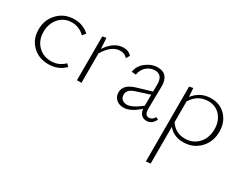

<svg xmlns="http://www.w3.org/2000/svg" viewBox="-85 -836 1933 1545"><g transform="rotate(30 881.0 -63.0)"><path d="M252 4Q162 4 103.5 -53Q45 -110 45 -200Q45 -292 105.5 -353.5Q166 -415 257 -415Q337 -415 395 -362L370 -333Q320 -383 252 -383Q180 -383 134.5 -331.5Q89 -280 89 -204Q89 -126 137 -77Q185 -28 258 -28Q330 -28 381 -79L403 -57Q343 4 252 4Z M712 -415Q760 -415 788 -384L769 -350Q744 -380 703 -380Q622 -380 559 -273V0H517V-407L552 -414L558 -314Q625 -415 712 -415Z M1218 -62 1240 -51Q1214 4 1163 4Q1134 4 1115.5 -14.5Q1097 -33 1093 -67Q1014 4 950 4Q908 4 881.5 -20Q855 -44 855 -84Q855 -157 961 -188L1093 -227L1094 -292Q1095 -383 1022 -383Q982 -383 947.5 -355Q913 -327 905 -276L865 -279Q872 -336 922.5 -375.5Q973 -415 1032 -415Q1082 -415 1107.5 -384Q1133 -353 1132 -296L1129 -86Q1129 -28 1169 -28Q1200 -28 1218 -62ZM900 -88Q900 -61 917 -45.5Q934 -30 962 -30Q1010 -30 1092 -95L1093 -198L972 -159Q931 -146 915.5 -128.5Q900 -111 900 -88Z M1527 -414Q1612 -414 1664.5 -357.5Q1717 -301 1717 -214Q1717 -119 1656.5 -57Q1596 5 1505 5Q1416 5 1366 -57V284L1324 289V-407L1359 -414L1365 -334Q1427 -414 1527 -414ZM1502 -27Q1577 -27 1625 -78.5Q1673 -130 1673 -211Q1673 -286 1630.5 -334.5Q1588 -383 1518 -383Q1421 -383 1366 -293V-101Q1414 -27 1502 -27Z"/></g></svg>

Font: EauTest Light
Style: Regular
Weight: 300
Designer: Christian Thalmann (Catharsis Fonts)
Version: Version 0.001;PS 000.001;hotconv 1.0.88;makeotf.lib2.5.64775